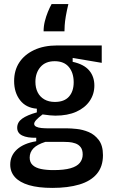

<svg xmlns="http://www.w3.org/2000/svg" viewBox="-20 -748 554 938"><path d="M236 170Q167 170 121.5 156.5Q76 143 53 117.5Q30 92 30 56Q30 12 63 -18Q96 -48 157 -58V-75Q113 -74 88.5 -86Q64 -98 64 -124Q64 -151 88.5 -168.5Q113 -186 160 -199V-217Q107 -221 78 -258.5Q49 -296 49 -352Q49 -404 74 -442.5Q99 -481 146.5 -503.5Q194 -526 260 -526H477V-441L335 -465V-446Q390 -434 415.5 -404Q441 -374 441 -330Q441 -288 418 -254.5Q395 -221 352.5 -202Q310 -183 250 -183Q239 -183 224 -184.5Q209 -186 188 -189Q167 -173 157 -162Q147 -151 147 -143Q147 -134 157 -129Q167 -124 183 -122.5Q199 -121 216 -121H309Q326 -121 355 -118Q384 -115 413 -103Q442 -91 462.5 -64Q483 -37 483 10Q483 66 453 101.5Q423 137 367.5 153.5Q312 170 236 170ZM242 83Q293 83 324.5 74Q356 65 370 47.5Q384 30 384 7Q384 -16 374 -29Q364 -42 348 -47.5Q332 -53 316 -54Q300 -55 288 -55H202Q161 -42 143 -23Q125 -4 125 22Q125 45 139.5 58.5Q154 72 180 77.5Q206 83 242 83ZM248 -250Q294 -250 317 -276Q340 -302 340 -346Q340 -392 316.5 -420.5Q293 -449 247 -449Q202 -449 177.5 -420.5Q153 -392 153 -348Q153 -319 164 -297Q175 -275 196.5 -262.5Q218 -250 248 -250ZM314 -728Q306 -695 301.5 -668.5Q297 -642 296 -623.5Q295 -605 295 -595H193Q193 -620 199 -644Q205 -668 214 -690Q223 -712 232 -728Z"/></svg>

Font: Bricolage Grotesque SemiCondensed Medium
Style: Regular
Weight: 500
Width: 4
Designer: Mathieu Triay
Foundry: Atelier Triay
Version: Version 1.001;gftools[0.9.33.dev8+g029e19f]